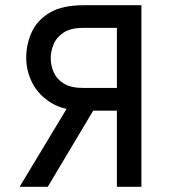

<svg xmlns="http://www.w3.org/2000/svg" viewBox="-20 -720 656 740"><path d="M430.5 0V-293.5H301.5Q227 -293.5 178 -323.2Q129 -353 105 -399.5Q81 -446 81 -497Q81 -548.5 101.8 -595Q122.5 -641.5 171 -670.8Q219.5 -700 304 -700H525V0ZM55.5 0 262 -342.5H368.5L164 0ZM301 -381H430.5V-612.5H301Q252 -612.5 224.8 -594.2Q197.5 -576 186.5 -549Q175.5 -522 175.5 -496.5Q175.5 -468 187 -441.5Q198.5 -415 226 -398Q253.5 -381 301 -381Z"/></svg>

Font: Overpass Mono Medium
Style: Regular
Weight: 500
Monospace: yes
Designer: Delve Withrington, Dave Bailey
Foundry: Delve Fonts LLC
Version: Version 4.000